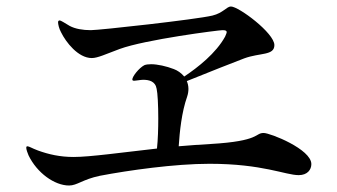

<svg xmlns="http://www.w3.org/2000/svg" viewBox="-20 -662 1040 592"><path d="M793 -252C765 -252 784 -227 629 -218C597 -216 564 -214 531 -211C534 -256 540 -316 557 -364C560 -373 561 -381 561 -388C561 -397 559 -405 556 -412C627 -441 697 -468 733 -482C782 -500 826 -490 826 -523C826 -560 716 -642 692 -642C679 -642 668 -622 635 -614C585 -602 287 -569 260 -569C235 -569 212 -573 195 -582C179 -591 169 -599 163 -599C161 -599 159 -596 159 -594C159 -587 162 -574 168 -563C183 -532 221 -483 263 -483C281 -483 306 -495 349 -511C428 -540 654 -569 666 -569C676 -569 679 -567 679 -563C679 -560 676 -554 674 -549C646 -498 590 -454 548 -426C539 -437 527 -445 516 -449C493 -458 465 -464 446 -464C437 -464 430 -463 425 -461C408 -452 388 -426 388 -417C388 -414 390 -413 394 -413C399 -413 414 -416 421 -416C439 -416 459 -412 463 -388C466 -375 468 -338 468 -297C468 -266 467 -232 464 -204C356 -192 258 -178 207 -178C165 -178 130 -186 97 -198C78 -205 70 -211 64 -211C62 -211 61 -209 61 -206C61 -201 65 -190 68 -183C94 -129 148 -90 193 -90C218 -90 235 -109 288 -120C377 -137 519 -157 626 -157C790 -157 860 -122 901 -122C928 -122 940 -139 940 -156C940 -202 813 -252 793 -252Z"/></svg>

Font: Shippori Mincho OTF SemiBold
Style: Regular
Weight: 600
Designer: FONTDASU
Foundry: FONTDASU / Google Inc. / but / Adobe
Version: Version 3.300;hotconv 1.0.109;makeotfexe 2.5.65596